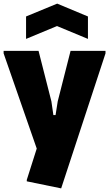

<svg xmlns="http://www.w3.org/2000/svg" viewBox="-23 -821 603 1061"><path d="M125 181V173L180 0L-3 -526V-540H190L261 -261L272 -185H284L296 -261L367 -540H560V-526L315 220ZM121 -730 293 -801 463 -730V-606L292 -677L121 -606Z"/></svg>

Font: Encode Sans Compressed
Style: Black
Weight: 900
Designer: Pablo Impallari, Andres Torresi
Foundry: Pablo Impallari, Andres Torresi
Version: Version 1.000; ttfautohint (v1.00) -l 8 -r 50 -G 200 -x 14 -